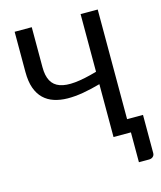

<svg xmlns="http://www.w3.org/2000/svg" viewBox="-118 -727 811 968"><g transform="rotate(-15 287.5 -243.5)"><path d="M484.4 -69.3H567.4V129.9Q567.4 141.6 559.3 148.7Q551.3 155.8 538.6 155.8H485.8V0H395V-275.9Q348.1 -262.7 304.4 -255.1Q260.7 -247.6 222.4 -248Q184.1 -248.5 152.6 -258.8Q121.1 -269 98.4 -290.8Q75.7 -312.5 63.2 -347.2Q50.8 -381.8 50.8 -432.1V-641.6H140.1V-432.1Q140.1 -388.2 154.8 -361.1Q169.4 -334 200.4 -323Q231.4 -312 279.5 -316.7Q327.6 -321.3 395 -340.8V-641.6H484.4Z"/></g></svg>

Font: Carlito
Style: Regular
Weight: 400
Designer: Lukasz Dziedzic
Foundry: tyPoland Lukasz Dziedzic
Version: Version 1.103; Beta1; all basic design good, some composites